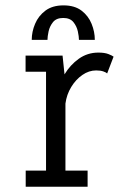

<svg xmlns="http://www.w3.org/2000/svg" viewBox="-20 -712 490 732"><path d="M78 0V-61.5H155.5V-438.5H77.5V-500H218.5L226 -428.5Q247.5 -464.5 280.5 -488Q313.5 -511.5 355 -511.5Q379 -511.5 393.5 -505.8Q408 -500 413 -496L388.5 -432Q385.5 -435.5 374.5 -439.5Q363.5 -443.5 346.5 -443.5Q319 -443.5 294 -426.2Q269 -409 251.5 -380.2Q234 -351.5 229.5 -317V-61.5H314V0ZM222 -691.5Q264.5 -691.5 290.8 -671.5Q317 -651.5 329.2 -621.2Q341.5 -591 341.5 -560H281Q281 -572.5 276.8 -592.2Q272.5 -612 259.8 -627.8Q247 -643.5 221 -643.5Q195 -643.5 182.2 -627.8Q169.5 -612 165.2 -592.2Q161 -572.5 161 -560H101Q101 -591 113.8 -621.2Q126.5 -651.5 153.2 -671.5Q180 -691.5 222 -691.5Z"/></svg>

Font: Trispace Condensed Light
Style: Regular
Weight: 300
Width: 3
Designer: Tyler Finck
Foundry: Etcetera Type Company
Version: Version 1.210; ttfautohint (v1.8.3)